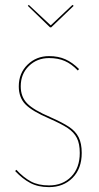

<svg xmlns="http://www.w3.org/2000/svg" viewBox="-20 -758 406 787"><path d="M304 -475 299 -469Q273 -496 245.5 -508Q218 -520 181 -520Q132 -520 98.5 -487.5Q65 -455 65 -404Q65 -361 91.5 -334Q118 -307 186 -278Q236 -256 263 -238Q290 -220 302.5 -195Q315 -170 315 -131Q315 -67 277.5 -29Q240 9 181 9Q136 9 104 -8Q72 -25 42 -57L47 -62Q77 -30 107 -14Q137 2 181 2Q237 2 272 -34Q307 -70 307 -131Q307 -169 295 -192.5Q283 -216 257.5 -233Q232 -250 182 -272Q112 -302 84.5 -330Q57 -358 57 -404Q57 -458 93 -493Q129 -528 181 -528Q219 -528 248 -515Q277 -502 304 -475ZM282 -734 190 -646H185L94 -734L98 -738L188 -654L277 -738Z"/></svg>

Font: Fira Sans Compressed Eight
Style: Regular
Weight: 100
Width: 1
Designer: bBox Type GmbH & Carrois Corporate GbR & Edenspiekermann AG
Foundry: bBox Type GmbH & Carrois Corporate GbR & Edenspiekermann AG
Version: Version 4.301